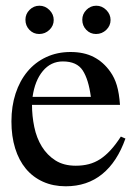

<svg xmlns="http://www.w3.org/2000/svg" viewBox="-20 -642 477 672"><path d="M367 -572Q367 -552 352 -537.5Q337 -523 316 -523Q296 -523 282 -537.5Q268 -552 268 -573Q268 -593 282.5 -607.5Q297 -622 317 -622Q337 -622 352 -607Q367 -592 367 -572ZM168 -572Q168 -552 153 -537.5Q138 -523 117 -523Q97 -523 83 -537.5Q69 -552 69 -573Q69 -593 83.5 -607.5Q98 -622 118 -622Q138 -622 153 -607Q168 -592 168 -572ZM419 -157Q390 -75 337.5 -32.5Q285 10 210 10Q166 10 130.5 -6Q95 -22 70.5 -51.5Q46 -81 33 -123Q20 -165 20 -217Q20 -270 34.5 -314.5Q49 -359 76 -391.5Q103 -424 141.5 -442Q180 -460 227 -460Q274 -460 308 -442.5Q342 -425 366 -391Q381 -370 389 -343Q397 -316 400 -275H92Q92 -236 100 -197.5Q108 -159 126.5 -129Q145 -99 174 -80.5Q203 -62 245 -62Q270 -62 291 -67.5Q312 -73 330.5 -85Q349 -97 367 -116.5Q385 -136 403 -164ZM298 -303Q290 -364 269.5 -395.5Q249 -427 200 -427Q158 -427 130 -393.5Q102 -360 94 -303Z"/></svg>

Font: STIXGeneralUnicodeRegular
Style: Regular
Weight: 400
Designer: MicroPress Inc., with final additions and corrections provided by Coen Hoffman, Elsevier (retired)
Version: Version 1.1.0